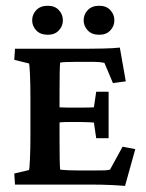

<svg xmlns="http://www.w3.org/2000/svg" viewBox="-20 -625 493 650"><path d="M403.3 4.4Q380.4 2.4 351.8 1.2Q323.2 0 300.3 0H30.8L28.3 -37.6L78.1 -49.3Q80.1 -54.7 81.5 -87.9Q83 -121.1 83 -169.4V-289.6Q83 -339.4 81.5 -372.6Q80.1 -405.8 78.1 -410.2L28.3 -422.4L30.8 -460H273.9Q296.4 -460 329.6 -460.7Q362.8 -461.4 385.7 -463.9L405.8 -349.6L362.3 -343.8L333.5 -412.1Q323.7 -414.1 315.4 -414.8Q307.1 -415.5 298.3 -415.5H234.4Q218.8 -415.5 205.6 -415Q192.4 -414.6 183.6 -413.1Q181.6 -394.5 181.6 -317.9V-145.5Q181.6 -71.3 183.6 -50.8Q207 -47.9 249 -47.9H296.9Q326.2 -47.9 335 -48.3Q343.8 -48.8 352.5 -50.8L395 -128.4L438 -120.1ZM305.7 -157.2 297.9 -210Q292.5 -210.4 280.8 -211.2Q269 -211.9 254.4 -211.9H210Q196.8 -211.9 184.8 -210.9Q172.9 -210 165.5 -209.5V-262.7Q172.9 -262.2 184.8 -261.5Q196.8 -260.7 210 -260.7H254.4Q269 -260.7 280.8 -261Q292.5 -261.2 297.9 -261.7L305.7 -314.5H347.7V-157.2ZM142.1 -507.3Q116.7 -507.3 102.8 -522Q88.9 -536.6 88.9 -556.2Q88.9 -576.2 102.8 -590.8Q116.7 -605.5 142.1 -605.5Q165.5 -605.5 179.2 -590.8Q192.9 -576.2 192.9 -556.2Q192.9 -536.6 179.2 -522Q165.5 -507.3 142.1 -507.3ZM315.9 -507.3Q291 -507.3 277.1 -522Q263.2 -536.6 263.2 -556.2Q263.2 -576.2 277.1 -590.8Q291 -605.5 315.9 -605.5Q339.8 -605.5 353.5 -590.8Q367.2 -576.2 367.2 -556.2Q367.2 -536.6 353.5 -522Q339.8 -507.3 315.9 -507.3Z"/></svg>

Font: Lateef SemiBold
Style: Regular
Weight: 600
Designer: SIL International
Foundry: SIL International
Version: Version 4.200